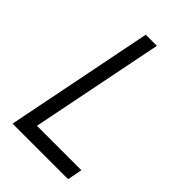

<svg xmlns="http://www.w3.org/2000/svg" viewBox="-194 -694 764 764"><g transform="rotate(45 187.5 -312.5)"><path d="M31.2 0 155.8 -625H218.3L106 -62.5H356L343.8 0Z"/></g></svg>

Font: Juliett
Style: Italic
Weight: 400
Italic angle: -11.25°
Designer: GGBotNet
Foundry: GGBotNet
Version: 0.60